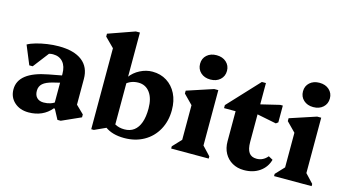

<svg xmlns="http://www.w3.org/2000/svg" viewBox="-85 -1081 2529 1413"><g transform="rotate(15 1179.0 -375.0)"><path d="M412 13 372 -62H360V-323Q360 -381 332.5 -413Q305 -445 256 -445Q228 -445 203.5 -431Q179 -417 164 -393L165 -489H263L134 -321H108L49 -464Q73 -478 112 -489Q151 -500 195.5 -506.5Q240 -513 283 -513Q399 -513 460.5 -465.5Q522 -418 522 -328V-100L479 -174L582 -74V-52L437 13ZM191 15Q125 15 83 -23Q41 -61 41 -121Q41 -252 261 -293L383 -316V-262L309 -244Q257 -231 233.5 -210Q210 -189 210 -155Q210 -121 228.5 -102.5Q247 -84 280 -84Q336 -84 375 -116V-62H364Q333 -24 289 -4.5Q245 15 191 15Z M920 15Q827 15 771 -28V-121Q801 -82 832.5 -64.5Q864 -47 905 -47Q948 -47 977.5 -69Q1007 -91 1022.5 -134Q1038 -177 1038 -241Q1038 -318 1005.5 -362Q973 -406 918 -406Q888 -406 863 -396Q838 -386 817 -366V-424H828Q857 -464 903 -487.5Q949 -511 997 -511Q1059 -511 1106.5 -481Q1154 -451 1180.5 -398Q1207 -345 1207 -274Q1207 -190 1170.5 -124Q1134 -58 1069 -21.5Q1004 15 920 15ZM670 15V-638L713 -559L600 -672V-694L801 -765H832V-50L690 15Z M1275 0V-17L1353 -100L1337 -72V-378L1380 -303L1268 -417V-439L1468 -505H1499V-71L1484 -99L1561 -17V0ZM1421 -565Q1376 -565 1347.5 -591Q1319 -617 1319 -658Q1319 -699 1347.5 -724.5Q1376 -750 1421 -750Q1467 -750 1495.5 -724Q1524 -698 1524 -658Q1524 -617 1495.5 -591Q1467 -565 1421 -565Z M1832 15Q1782 15 1743.5 -7Q1705 -29 1683.5 -68Q1662 -107 1662 -159V-462L1705 -388H1574V-411L1793 -646H1824V-198Q1824 -143 1842.5 -116.5Q1861 -90 1901 -90Q1950 -90 1984 -131L2017 -113Q2001 -54 1951.5 -19.5Q1902 15 1832 15ZM1971 -378 1771 -418V-471L1967 -518H1987V-390Z M2059 0V-17L2137 -100L2121 -72V-378L2164 -303L2052 -417V-439L2252 -505H2283V-71L2268 -99L2345 -17V0ZM2205 -565Q2160 -565 2131.5 -591Q2103 -617 2103 -658Q2103 -699 2131.5 -724.5Q2160 -750 2205 -750Q2251 -750 2279.5 -724Q2308 -698 2308 -658Q2308 -617 2279.5 -591Q2251 -565 2205 -565Z"/></g></svg>

Font: Platypi Light
Style: Bold
Weight: 700
Version: Version 1.200